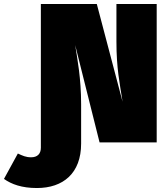

<svg xmlns="http://www.w3.org/2000/svg" viewBox="-176 -718 840 968"><path d="M411 -698V-509C411 -374 427 -301 442 -205L312 -698H30V27C30 58 12 75 -19 75C-46 75 -62 67 -86 56L-156 184C-118 211 -66 230 10 230C142 230 233 156 233 6V-193C233 -323 214 -421 203 -491L326 0H614V-698Z"/></svg>

Font: Fira Sans Ultra
Style: Regular
Weight: 950
Designer: Carrois Corporate & Edenspiekermann AG
Foundry: Carrois Corporate GbR & Edenspiekermann AG
Version: Version 4.203;PS 004.203;hotconv 1.0.88;makeotf.lib2.5.64775